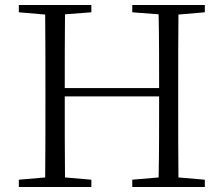

<svg xmlns="http://www.w3.org/2000/svg" viewBox="-20 -745 891 765"><path d="M507 -696 612 -688C614 -591 614 -493 614 -394H238C238 -493 238 -592 239 -688L344 -696V-725H55V-696L160 -687C161 -590 161 -490 161 -390V-335C161 -235 161 -136 160 -38L55 -29V0H344V-29L239 -38C238 -135 238 -235 238 -361H614C614 -235 614 -135 612 -38L507 -29V0H796V-29L691 -38C690 -137 690 -235 690 -335V-390C690 -490 690 -590 691 -687L796 -696V-725H507Z"/></svg>

Font: Noto Serif SC Light
Style: Regular
Weight: 300
Designer: Ryoko NISHIZUKA 西塚涼子 (kana & ideographs); Frank Grießhammer (Latin, Greek & Cyrillic); Wenlong ZHANG 张文龙 (bopomofo); San
Foundry: Adobe
Version: Version 2.001;hotconv 1.1.0;makeotfexe 2.6.0